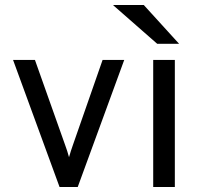

<svg xmlns="http://www.w3.org/2000/svg" viewBox="-20 -752 806 772"><path d="M219.5 0 32.5 -511H120.5L241.5 -170Q246 -157.5 250 -145.5Q254 -133.5 257.5 -120Q261.5 -133.5 265.2 -145.5Q269 -157.5 273.5 -170L392.5 -511H479.5L292.5 0Z M596 0V-511H683V0ZM612 -576 434 -732H558L700 -576Z"/></svg>

Font: Overpass
Style: Regular
Weight: 400
Designer: Delve Withrington, Dave Bailey, Thomas Jockin
Foundry: Delve Fonts LLC
Version: Version 4.000